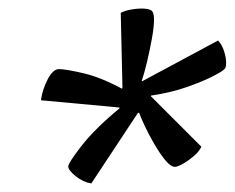

<svg xmlns="http://www.w3.org/2000/svg" viewBox="-20 -734 550 450"><path d="M194 -304Q175 -307 157.5 -321Q140 -335 140 -344Q140 -352 171 -392Q202 -432 260 -480V-482L76 -499Q79 -523 91.5 -547.5Q104 -572 118 -572Q134 -572 175 -562.5Q216 -553 266 -526L267 -529L263 -704Q273 -709 286.5 -711.5Q300 -714 311 -714Q327 -714 334 -710Q341 -706 341 -688Q341 -671 336 -643.5Q331 -616 324.5 -588.5Q318 -561 312 -544H314L491 -639Q500 -630 505 -614.5Q510 -599 510 -588Q510 -584 509.5 -579.5Q509 -575 507 -573Q502 -567 478.5 -555Q455 -543 418 -530Q381 -517 334 -510V-508L452 -390Q446 -378 433.5 -367.5Q421 -357 408.5 -350Q396 -343 390 -343Q380 -343 367 -359Q354 -375 341 -397.5Q328 -420 318.5 -440.5Q309 -461 306 -470L303 -469Z"/></svg>

Font: Texturina
Style: Italic
Weight: 400
Italic angle: -11°
Designer: Guillermo Torres Carreño
Foundry: Omnibus-Type
Version: Version 1.002; ttfautohint (v1.8.3)